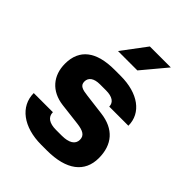

<svg xmlns="http://www.w3.org/2000/svg" viewBox="-221 -909 1043 1043"><g transform="rotate(45 300.0 -387.5)"><path d="M212 -645H361L478 -785H317ZM277 10H321C471 10 550 -52 550 -160C550 -263 495 -328 387 -341L267 -356C224 -361 200 -368 200 -399C200 -429 224 -448 271 -448H318C365 -448 392 -430 392 -398H539C539 -496 452 -560 318 -560H271C130 -560 57 -503 57 -393C57 -302 111 -237 208 -225L334 -210C383 -204 407 -191 407 -158C407 -123 376 -104 321 -104H277C226 -104 197 -123 197 -160H50C50 -58 141 10 277 10Z"/></g></svg>

Font: JetBrains Mono ExtraBold
Style: Regular
Weight: 800
Monospace: yes
Designer: Philipp Nurullin, Konstantin Bulenkov
Foundry: JetBrains
Version: Version 2.305